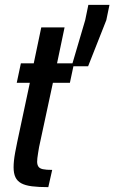

<svg xmlns="http://www.w3.org/2000/svg" viewBox="-20 -771 471 791"><path d="M179 0Q139 0 111.5 -3.5Q84 -7 67.5 -16Q51 -25 43.5 -41Q36 -57 36 -82Q36 -94 37.5 -109Q39 -124 42.5 -143Q46 -162 51 -186L103 -430H49L66 -510H119L150 -658H246L215 -510H285L268 -430H198L141 -165Q139 -153 137 -141Q135 -129 134 -120Q133 -111 133 -105Q133 -93 138 -85Q143 -77 156.5 -74Q170 -71 195 -71ZM275 -498 331 -688 344 -751H431L418 -688L343 -498Z"/></svg>

Font: Saira ExtraCondensed SemiBold
Style: Italic
Weight: 600
Width: 2
Italic angle: -12°
Designer: Hector Gatti with collaboration of the Omnibus-Type team
Foundry: Omnibus-Type
Version: Version 1.101